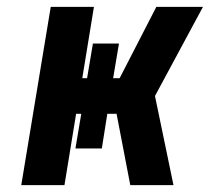

<svg xmlns="http://www.w3.org/2000/svg" viewBox="-20 -540 640 560"><path d="M42 0 128 -520H254L220 -312H234L251 -413H327L310 -312H329L436 -520H572L432 -260L486 0H360L320 -208H293L277 -107H200L217 -208H202L168 0Z"/></svg>

Font: Iosevka SS04 XBd Ex Obl
Style: Regular
Weight: 800
Width: 7
Italic angle: -9°
Monospace: yes
Designer: Belleve Invis
Foundry: Belleve Invis
Version: Version 19.0.0; ttfautohint (v1.8.4)